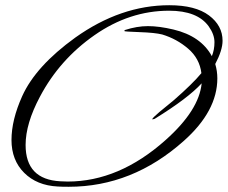

<svg xmlns="http://www.w3.org/2000/svg" viewBox="-20 -656 872 735"><path d="M812 -356Q812 -231 684 -117Q487 59 243 59Q216 59 201 58Q121 54 72.5 5.5Q24 -43 24 -120Q24 -197 65 -288Q117 -403 268 -512Q442 -636 628 -636Q728 -636 780 -597Q832 -558 832 -500Q832 -464 804 -411Q812 -384 812 -356ZM791 -441Q801 -465 801 -494.5Q801 -524 779 -555Q736 -615 627 -615Q476 -615 342 -521.5Q208 -428 133 -286Q78 -183 78 -101Q78 31 211 38Q225 39 239 39Q436 39 614 -120Q742 -234 752 -337Q700 -280 572 -201L564 -199Q563 -199 563 -200Q563 -204 590 -227L646 -273Q718 -336 751 -376Q744 -432 700.5 -469.5Q657 -507 601 -524Q573 -531 514.5 -533Q456 -535 456 -537Q456 -539 458 -541Q504 -556 546.5 -556Q589 -556 644 -543Q749 -518 791 -441Z"/></svg>

Font: Alex Brush
Style: Regular
Weight: 400
Designer: Robert E. Leuschke
Foundry: Robert E. Leuschke
Version: Version 1.003